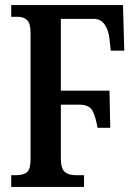

<svg xmlns="http://www.w3.org/2000/svg" viewBox="-20 -734 537 754"><path d="M24 0V-46H43Q72 -46 86 -58Q100 -70 100 -107V-605Q100 -643 86 -655.5Q72 -668 50 -668H24V-714H463L468 -535H415L410 -581Q406 -617 390.5 -638.5Q375 -660 347 -660H219V-378H410L413 -232H363Q356 -274 343.5 -298.5Q331 -323 291 -323H219V-111Q219 -73 234 -59.5Q249 -46 277 -46H310V0Z"/></svg>

Font: Noto Serif ExtraCondensed SemiBold
Style: Regular
Weight: 600
Width: 2
Designer: Monotype Design Team
Foundry: Monotype Imaging Inc.
Version: Version 2.015; ttfautohint (v1.8.4.7-5d5b)